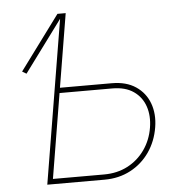

<svg xmlns="http://www.w3.org/2000/svg" viewBox="-52 -777 754 825"><g transform="rotate(-5 325.0 -364.0)"><path d="M71.3 -482.9 53.2 -493.7 226.1 -727.5H252ZM199.2 -410.2H432.6Q495.1 -410.2 536.1 -382.6Q577.1 -355 594.2 -308.6Q611.3 -262.2 602.1 -205.6Q592.3 -145.5 560.1 -99.1Q527.8 -52.7 478 -26.4Q428.2 0 365.7 0H118.7L239.3 -727.5H261.7L145 -22.5H365.7Q422.4 -22.5 467.3 -45.9Q512.2 -69.3 541.5 -110.8Q570.8 -152.3 579.6 -205.6Q587.9 -255.9 574 -297.1Q560.1 -338.4 524.7 -363Q489.3 -387.7 432.6 -387.7H195.3Z"/></g></svg>

Font: Inter 28pt Thin
Style: Italic
Weight: 250
Italic angle: -9.3988°
Designer: Rasmus Andersson
Foundry: rsms
Version: Version 4.001;git-66647c0bb